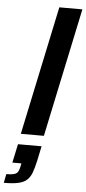

<svg xmlns="http://www.w3.org/2000/svg" viewBox="-109 -779 495 1103"><g transform="rotate(5 138.5 -227.0)"><path d="M30 0 187 -743H320L163 0ZM-43 289 -33 238Q-4 238 11.5 233.5Q27 229 33.5 218.5Q40 208 44 190L48 169H-4L19 61H155L137 147Q128 187 118 214.5Q108 242 90 258.5Q72 275 40.5 282Q9 289 -43 289Z"/></g></svg>

Font: Saira SemiExpanded SemiBold
Style: Italic
Weight: 600
Width: 6
Italic angle: -12°
Designer: Hector Gatti with collaboration of the Omnibus-Type team
Foundry: Omnibus-Type
Version: Version 1.101